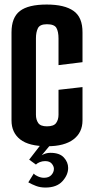

<svg xmlns="http://www.w3.org/2000/svg" viewBox="-20 -647 416 859"><path d="M192 7.3Q109.1 7.3 70.3 -23.3Q31.5 -53.9 31.5 -107.9V-502.2Q31.5 -568.7 69 -597.7Q106.4 -626.7 189 -626.7Q268.9 -626.7 309.3 -598Q349.7 -569.4 349.1 -501.2V-368.8L241.8 -355.6V-474.7Q241.8 -505.8 232.3 -522.2Q222.9 -538.6 190 -538.6Q158.4 -538.6 149.6 -520.8Q140.8 -503.1 140.8 -475.7V-133.4Q140.8 -111.6 151 -96.7Q161.1 -81.8 190 -81.8Q220.5 -81.8 231.1 -96.7Q241.8 -111.6 241.8 -133.7V-245.2L349.1 -257.4V-108.2Q349.1 -53.9 308.5 -23.3Q267.8 7.3 192 7.3ZM183.1 192.1Q160.1 192.1 141 184.8Q121.9 177.5 106.6 168.8L131.1 129.4Q136.1 136.4 150 142.4Q163.8 148.4 176.8 148.4Q198.8 148.4 210 135.8Q221.2 123.3 221.2 108.3Q221.2 96.9 211.7 85.3Q202.2 73.8 181.8 73.8Q169.4 73.8 158.1 78.3Q146.7 82.9 140.7 89.2L110.5 67.3L162.5 0H206.3L166.6 47.7Q184.3 36.7 205.6 36.7Q246.6 36.7 265.7 57.7Q284.9 78.6 284.9 104.3Q284.9 135.6 259.3 163.8Q233.6 192.1 183.1 192.1Z"/></svg>

Font: Smooch Sans Thin
Style: Regular
Weight: 100
Designer: Robert E. Leuschke
Foundry: Robert E. Leuschke
Version: Version 1.010